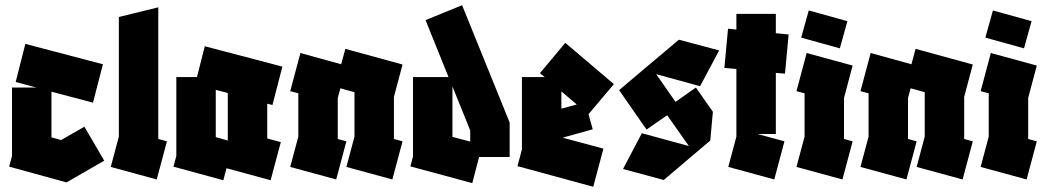

<svg xmlns="http://www.w3.org/2000/svg" viewBox="-20 -687 4004 735"><path d="M234 11 15 -49 26 -90V-352H119L40 -373L77 -519L374 -441L336 -294L177 -336V-161L214 -151L303 -202L379 -72L235 11H234Z M580 0 404 -48 435 -164V-622L586 -659V-155L619 -146Z M835 3 644 -49 655 -90V-392H734L764 -510L1061 -432L1023 -285L1003 -290V-157L1055 -143L1016 3L847 -43ZM806 -162 852 -149V-150V-331L806 -343Z M1267 0 1091 -48 1122 -164V-330L1091 -338L1130 -484L1286 -441L1302 -500L1521 -440L1488 -316V-155L1521 -146L1482 0L1306 -48L1337 -164V-334L1283 -349L1273 -312V-155L1306 -146Z M1788 14 1551 -50 1561 -88V-392H1697L1609 -610L1749 -667L1931 -218V-86H1814ZM1712 -163 1780 -145V-188L1712 -356Z M2251 28 1961 -51 1978 -115V-392H2065L2047 -407L2144 -523L2330 -365L2233 -250L2249 -192L2134 -160L2290 -118ZM2129 -337V-271L2188 -287Z M2521 2 2365 -40 2437 -177 2617 -128 2534 -246 2455 -191 2350 -342 2466 -440 2579 -535 2733 -494 2660 -357 2492 -403 2566 -297 2644 -352 2709 -259 2699 -149 2660 -116Z M2944 0 2768 -48 2799 -164V-423L2753 -427L2767 -577L2799 -574V-634H2950V-560L2999 -555L2985 -405L2950 -408V-174H2880L2983 -146Z M3205 0 3029 -48 3060 -164V-330L3029 -338L3068 -484L3244 -436L3211 -312V-155L3244 -146ZM3195 -502 3047 -543 3076 -647 3224 -606Z M3450 0 3274 -48 3305 -164V-330L3274 -338L3313 -484L3469 -441L3485 -500L3704 -440L3671 -316V-155L3704 -146L3665 0L3489 -48L3520 -164V-334L3466 -349L3456 -312V-155L3489 -146Z M3910 0 3734 -48 3765 -164V-330L3734 -338L3773 -484L3949 -436L3916 -312V-155L3949 -146ZM3900 -502 3752 -543 3781 -647 3929 -606Z"/></svg>

Font: Blaka
Style: Regular
Weight: 400
Designer: Mohamed Gaber
Foundry: Kief Type Foundry
Version: Version 1.003; ttfautohint (v1.8.4.7-5d5b)